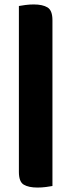

<svg xmlns="http://www.w3.org/2000/svg" viewBox="-20 -703 321 864"><path d="M216 134Q206 136 187 138.5Q168 141 149 141Q109 141 87 128Q65 115 65 71V-676Q75 -678 94 -680.5Q113 -683 132 -683Q172 -683 194 -669.5Q216 -656 216 -612Z"/></svg>

Font: Baloo Tammudu
Style: Regular
Weight: 400
Designer: Omkar Shende and Ek Type
Foundry: Ek Type
Version: Version 1.007;PS 1.000;hotconv 1.0.88;makeotf.lib2.5.647800